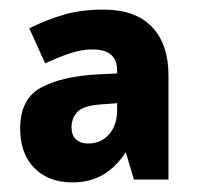

<svg xmlns="http://www.w3.org/2000/svg" viewBox="-20 -835 411 400"><path d="M196 -815Q262 -815 296.5 -779Q331 -743 331 -678V-461H259L242 -518Q223 -488 195.5 -471.5Q168 -455 131 -455Q81 -455 51.5 -485Q22 -515 22 -567Q22 -629 65.5 -652.5Q109 -676 183 -680L224 -682V-688Q224 -732 173 -732Q150 -732 126 -724Q102 -716 74 -703L41 -776Q75 -793 111.5 -804Q148 -815 196 -815ZM185 -617Q152 -614 140.5 -601Q129 -588 129 -570Q129 -553 138.5 -544.5Q148 -536 163 -536Q191 -536 207.5 -555.5Q224 -575 224 -605V-620Z"/></svg>

Font: Noto Sans Telugu UI SemiCondensed ExtraBold
Style: Regular
Weight: 800
Width: 4
Designer: Jelle Bosma - Monotype Design Team
Foundry: Monotype Imaging Inc.
Version: Version 2.005; ttfautohint (v1.8.4.7-5d5b)